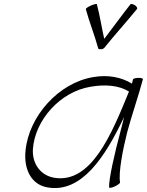

<svg xmlns="http://www.w3.org/2000/svg" viewBox="-20 -934 741 969"><path d="M506 -692C559 -758 617 -822 671 -888C675 -892 671 -900 662 -907C652 -913 642 -916 638 -912C593 -855 551 -796 506 -738C493 -796 484 -855 469 -912C469 -916 456 -913 441 -907C425 -900 413 -892 413 -888C431 -822 457 -758 475 -692C475 -687 480 -684 487 -686C493 -684 500 -687 506 -692ZM586 -13C577 -63 600 -180 622 -267C646 -356 677 -444 701 -533C703 -538 694 -541 680 -541C666 -541 653 -538 651 -533C649 -526 648 -519 646 -512C593 -544 527 -558 451 -545C275 -516 126 -347 109 -175C99 -84 135 -2 221 12C391 41 510 -140 606 -343C600 -318 594 -292 587 -267C561 -171 527 -24 531 12C531 16 544 14 559 7C574 0 586 -9 586 -13ZM253 -37C184 -49 142 -108 146 -181C156 -328 284 -471 436 -496C509 -509 579 -504 631 -472C545 -262 442 -5 253 -37Z"/></svg>

Font: Nupuram Thin Italic
Style: Regular
Weight: 100
Designer: Santhosh Thottingal (santhosh.thottingal@gmail.com)
Foundry: SMC
Version: Version 1.000